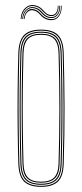

<svg xmlns="http://www.w3.org/2000/svg" viewBox="-20 -720 318 745"><path d="M139.2 5Q95.5 5 74.1 -15Q52.8 -35 51.2 -85Q49.2 -154.5 48.5 -223.4Q47.8 -292.2 48.4 -364.1Q49 -436 51.2 -514Q52.8 -563 73.4 -584Q94 -605 139.2 -605Q184.8 -605 205.2 -584Q225.8 -563 227.2 -514Q230 -410.8 230.4 -305.2Q230.8 -199.8 227.2 -85Q225.8 -35 204.4 -15Q183 5 139.2 5ZM139.2 1Q180.8 1 201.4 -18Q222 -37 223.2 -85.2Q226.8 -202 226.5 -305.8Q226.2 -409.5 223.2 -513.8Q222 -562.2 201.5 -581.6Q181 -601 139.2 -601Q97.8 -601 77.1 -581.6Q56.5 -562.2 55.2 -513.8Q53.2 -444.2 52.5 -375.2Q51.8 -306.2 52.4 -234.6Q53 -163 55.2 -85.2Q56.5 -37 77.1 -18Q97.8 1 139.2 1ZM139.2 -3Q97.8 -3 79.1 -22.1Q60.5 -41.2 59.2 -85.2Q57.2 -159 56.5 -229.2Q55.8 -299.5 56.5 -369.9Q57.2 -440.2 59.2 -513.8Q60.5 -558.5 79.1 -577.8Q97.8 -597 139.2 -597Q180.8 -597 199.4 -577.8Q218 -558.5 219.2 -513.8Q221.2 -444.2 222 -375.2Q222.8 -306.2 222.1 -234.5Q221.5 -162.8 219.2 -85.2Q218 -41.2 199.4 -22.1Q180.8 -3 139.2 -3ZM139.2 -7Q178.8 -7 196.4 -25.1Q214 -43.2 215.2 -85.5Q218.5 -196.2 218.5 -300Q218.5 -403.8 215.2 -513.5Q214 -556 196.4 -574.5Q178.8 -593 139.2 -593Q99.8 -593 82.1 -574.5Q64.5 -556 63.2 -513.5Q61.2 -443.8 60.5 -374.8Q59.8 -305.8 60.4 -234.4Q61 -163 63.2 -85.5Q64.5 -43.2 82.2 -25.1Q100 -7 139.2 -7ZM139.2 -11Q104 -11 86.2 -27.4Q68.5 -43.8 67.2 -85.5Q65.2 -159.5 64.5 -229.8Q63.8 -300 64.5 -370Q65.2 -440 67.2 -513.5Q68.5 -556 86.2 -572.5Q104 -589 139.2 -589Q174.5 -589 192.4 -572.5Q210.2 -556 211.2 -513.5Q214.2 -408.8 214.5 -305.5Q214.8 -202.2 211.2 -85.5Q210.2 -43.8 192.4 -27.4Q174.5 -11 139.2 -11ZM139.2 -15Q174.5 -15 190.4 -31.5Q206.2 -48 207.2 -85.8Q210.5 -197.2 210.5 -299.9Q210.5 -402.5 207.2 -513.5Q206.2 -551.8 190.4 -568.4Q174.5 -585 139.2 -585Q104 -585 88.2 -568.4Q72.5 -551.8 71.2 -513.5Q69.2 -439 68.5 -368.8Q67.8 -298.5 68.5 -228.8Q69.2 -159 71.2 -85.8Q72.5 -48 88.2 -31.5Q104 -15 139.2 -15ZM60.2 -646.2Q62.2 -675.2 79.4 -690.2Q96.5 -705.2 120.2 -698.2Q130.8 -695.2 137.4 -689.9Q144 -684.5 149 -678.8Q154 -673 159.6 -668.4Q165.2 -663.8 173.8 -662.2Q189.2 -659.2 197.2 -670Q205.2 -680.8 204 -697.8H207Q208.2 -678.8 199.2 -666.9Q190.2 -655 173 -658.2Q164 -660 158.1 -664.8Q152.2 -669.5 147 -675.2Q141.8 -681 135.4 -686.4Q129 -691.8 118.8 -694.5Q96 -701 80.5 -686.4Q65 -671.8 63.2 -646.2ZM66.2 -646.2Q68.2 -671.5 83.2 -684Q98.2 -696.5 118 -690.5Q127.8 -687.5 134 -682.2Q140.2 -677 145.2 -671.2Q150.2 -665.5 156.4 -660.8Q162.5 -656 172.2 -654.2Q190.8 -651 201.1 -663.5Q211.5 -676 210.2 -697.8H213.2Q214.5 -674.8 203 -661Q191.5 -647.2 171.2 -650.5Q161.2 -652.2 154.9 -656.9Q148.5 -661.5 143.2 -667.2Q138 -673 132 -678.4Q126 -683.8 116.8 -686.8Q98.2 -692.8 84.6 -681.2Q71 -669.8 69.2 -646.2ZM72.2 -646.2Q74 -667 86 -678Q98 -689 115.5 -683Q124.2 -680 130.1 -674.8Q136 -669.5 141.2 -663.6Q146.5 -657.8 153.2 -653.1Q160 -648.5 170.5 -646.5Q192.5 -642.5 205.2 -657.1Q218 -671.8 216.2 -697.8H219.2Q220.5 -670.5 206.9 -654.5Q193.2 -638.5 169.5 -642.5Q158.5 -644.5 151.4 -649.2Q144.2 -654 138.9 -659.9Q133.5 -665.8 127.8 -671Q122 -676.2 113.5 -678.8Q98.5 -683.5 87.5 -674.2Q76.5 -665 75.2 -646.2Z"/></svg>

Font: Big Shoulders Inline Thin
Style: Regular
Weight: 100
Designer: Patric King
Foundry: XO Type Co
Version: Version 2.002